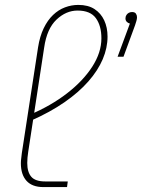

<svg xmlns="http://www.w3.org/2000/svg" viewBox="-20 -762 578 782"><path d="M157 0Q111 0 88 -25.5Q65 -51 65 -97Q65 -107 66.5 -117.5Q68 -128 69 -139L135 -569Q142 -614 158 -647Q174 -680 196 -701Q218 -722 244.5 -732Q271 -742 299 -742Q339 -742 365 -725Q391 -708 404.5 -679Q418 -650 418 -613Q418 -567 398.5 -521Q379 -475 340 -430.5Q301 -386 242.5 -345.5Q184 -305 107 -271L102 -295Q187 -331 252.5 -381.5Q318 -432 355.5 -490Q393 -548 393 -606Q393 -657 370.5 -688Q348 -719 296 -719Q249 -719 210 -682Q171 -645 160 -569L95 -144Q93 -131 92 -120Q91 -109 91 -98Q91 -61 107.5 -42Q124 -23 164 -23H256L253 0ZM459 -531 509 -666Q501 -668 496 -673.5Q491 -679 491 -687Q491 -695 495 -701Q499 -707 505 -710Q511 -713 518 -713Q529 -713 533.5 -706.5Q538 -700 538 -692Q538 -685 535.5 -676.5Q533 -668 530 -659L483 -531Z"/></svg>

Font: MuseoModerno Thin Thin
Style: Italic
Weight: 250
Italic angle: -9°
Version: Version 1.003